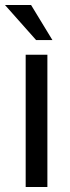

<svg xmlns="http://www.w3.org/2000/svg" viewBox="-33 -745 278 765"><path d="M155.8 0H69.3V-526.9H155.8ZM90.8 -725.1 175.8 -585.4H110.8L-13.2 -725.1Z"/></svg>

Font: Myanmar Pyu Pro
Style: Regular
Weight: 400
Designer: Khon Soe Zaw Thu
Foundry: PaOh Unicode
Version: Version 2.00 April 29, 2017